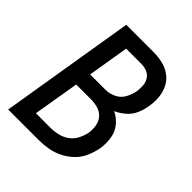

<svg xmlns="http://www.w3.org/2000/svg" viewBox="-204 -859 984 984"><g transform="rotate(45 288.0 -367.5)"><path d="M19 0H242Q275 0 309 -6Q343 -12 375 -28Q407 -44 433 -69.5Q459 -95 473 -128Q487 -161 493 -194Q499 -232 493 -269.5Q487 -307 464 -335Q441 -363 409 -378Q438 -391 462.5 -412.5Q487 -434 499.5 -463Q512 -492 517 -522Q523 -556 520 -590Q517 -624 502.5 -653Q488 -682 462 -701Q436 -720 403.5 -727.5Q371 -735 336 -735H140ZM301 -424H189L226 -648H336Q358 -648 377.5 -640Q397 -632 408 -614.5Q419 -597 420.5 -576Q422 -555 419 -533Q414 -505 399.5 -478Q385 -451 357 -437.5Q329 -424 301 -424ZM133 -87 175 -337H281Q308 -337 332.5 -330Q357 -323 373.5 -304.5Q390 -286 394.5 -260Q399 -234 395 -208Q390 -183 377.5 -158Q365 -133 342.5 -116.5Q320 -100 293.5 -93.5Q267 -87 242 -87Z"/></g></svg>

Font: Iosevka Sparkle Medium Oblique
Style: Regular
Weight: 500
Italic angle: -9°
Designer: Belleve Invis
Foundry: Belleve Invis
Version: Version 4.5.0; ttfautohint (v1.8.3)